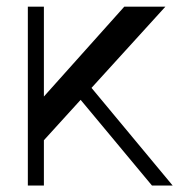

<svg xmlns="http://www.w3.org/2000/svg" viewBox="-20 -571 556 591"><path d="M104.8 -128 96.6 -253.2 362.6 -550.5H489.1ZM65.7 0V-550.5H115.1V0ZM447.7 0 213.2 -281.7 242.4 -323.7 511.4 0Z"/></svg>

Font: Savate ExtraLight
Style: Regular
Weight: 200
Designer: Max Esnée
Foundry: Plomb Type
Version: Version 2.000